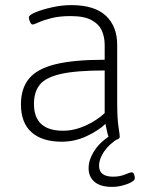

<svg xmlns="http://www.w3.org/2000/svg" viewBox="-20 -549 585 752"><path d="M222 6Q145 6 103.5 -31Q62 -68 62 -140Q62 -203 94 -241.5Q126 -280 198 -297.5Q270 -315 390 -315V-374Q390 -403 379 -428.5Q368 -454 339 -470Q310 -486 257 -486Q213 -486 181.5 -478Q150 -470 131.5 -461.5Q113 -453 108 -453Q102 -453 97.5 -463.5Q93 -474 93 -481Q93 -490 119.5 -501Q146 -512 184.5 -520.5Q223 -529 259 -529Q350 -529 394.5 -487.5Q439 -446 439 -373V-150Q439 -85 444 -53Q449 -21 449 -14Q449 -7 441 -3.5Q433 0 423 0Q411 0 406 -11Q401 -22 393 -64Q368 -39 321 -16.5Q274 6 222 6ZM227 -37Q271 -37 315 -57Q359 -77 390 -106V-273Q279 -273 219 -259.5Q159 -246 136 -217.5Q113 -189 113 -142Q113 -37 227 -37ZM419 183Q373 183 350 163Q327 143 327 110Q327 76 350.5 40Q374 4 423 -25L445 -8Q408 15 388 44Q368 73 368 100Q368 143 423 143Q449 143 469.5 134.5Q490 126 496 126Q502 126 505 133.5Q508 141 508 150Q508 157 493.5 165Q479 173 458.5 178Q438 183 419 183Z"/></svg>

Font: Asap ExtraLight
Style: Regular
Weight: 200
Designer: Pablo Cosgaya
Foundry: Omnibus-Type
Version: Version 3.001; ttfautohint (v1.8.4.7-5d5b)